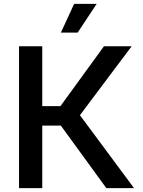

<svg xmlns="http://www.w3.org/2000/svg" viewBox="-20 -965 734 985"><path d="M77.6 0V-727.5H196.8V-420.4H290L513.2 -727.5H655.3L390.1 -374L667.5 0H525.4L292 -320.8H196.8V0ZM292.5 -797.9 360.4 -945.3H476.1L378.4 -797.9Z"/></svg>

Font: Inter
Style: 540
Weight: 540
Designer: Rasmus Andersson
Foundry: rsms
Version: Version 4.001;git-66647c0bb